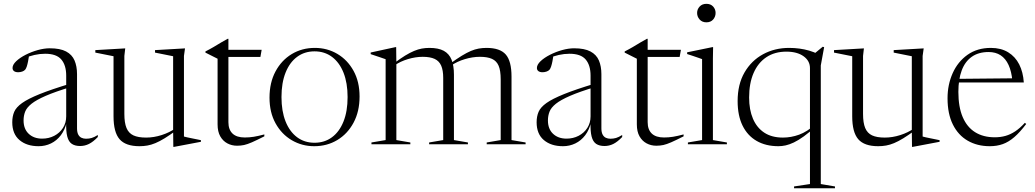

<svg xmlns="http://www.w3.org/2000/svg" viewBox="-20 -753 5402 1002"><path d="M349 -317 351 -299.5Q268.5 -274.5 219 -253Q169.5 -231.5 144.5 -211.5Q119.5 -191.5 111.2 -170.2Q103 -149 103 -124.5Q103 -80 129.8 -54.8Q156.5 -29.5 200 -29.5Q234.5 -29.5 263 -44.2Q291.5 -59 308.5 -85.2Q325.5 -111.5 325.5 -146V-358.5Q325.5 -412.5 300 -442.5Q274.5 -472.5 215.5 -472.5Q188 -472.5 159.8 -466.2Q131.5 -460 102 -447L132 -465.5Q129.5 -448.5 126.5 -433Q123.5 -417.5 119.8 -406.2Q116 -395 111.5 -389.5Q106 -383 95.8 -379.5Q85.5 -376 75 -376Q61 -376 53.2 -381.8Q45.5 -387.5 45.5 -398.5Q45.5 -415.5 64.8 -433.8Q84 -452 114 -467.2Q144 -482.5 177.5 -491.8Q211 -501 239.5 -501Q293.5 -501 324.8 -484.5Q356 -468 369 -437.5Q382 -407 382 -366V-83.5Q382 -63 388.2 -51Q394.5 -39 405.2 -34Q416 -29 429 -29Q445 -29 458.5 -33Q472 -37 490.5 -48.5V-38Q466 -12.5 444.2 -1.8Q422.5 9 398.5 9Q371.5 9 354.8 -2.2Q338 -13.5 331 -40.5Q324 -67.5 325.5 -114.5L328.5 -116.5Q319 -75.5 297.5 -47.2Q276 -19 246 -4.5Q216 10 181.5 10Q119.5 10 81.8 -22Q44 -54 44 -115Q44 -145.5 54.2 -169.5Q64.5 -193.5 95.5 -215.5Q126.5 -237.5 187.2 -262Q248 -286.5 349 -317Z M629 -158.5Q629 -112 640.2 -85Q651.5 -58 676.2 -46.5Q701 -35 742.5 -35Q782.5 -35 823.8 -48.2Q865 -61.5 895 -83L900.5 -73Q865.5 -47.5 839 -31.2Q812.5 -15 790.8 -6Q769 3 749.2 6.5Q729.5 10 708 10Q635.5 10 604 -26.5Q572.5 -63 572.5 -146V-459.5L477.5 -478.5V-491.5L633.5 -500.5L629 -461ZM884.5 13.5 883.5 -71.5V-459.5L789 -478.5V-491.5L945.5 -500.5L940 -461V-40.5Q944.5 -39 955.8 -36.5Q967 -34 981 -31.2Q995 -28.5 1007.8 -25.8Q1020.5 -23 1028.5 -21.5V-13L888.5 13.5Z M1172 -115.5Q1172 -76.5 1193.5 -56Q1215 -35.5 1257.5 -35.5Q1281 -35.5 1304.2 -39.2Q1327.5 -43 1359.5 -51.5V-41.5Q1319 -21 1295 -10.5Q1271 0 1253.8 3.8Q1236.5 7.5 1217 7.5Q1189.5 7.5 1166.5 -4.8Q1143.5 -17 1129.5 -41.5Q1115.5 -66 1115.5 -104V-446.5L1052 -478.5V-484.5Q1065 -491 1074.8 -496.5Q1084.5 -502 1093.8 -507.2Q1103 -512.5 1113.2 -518.8Q1123.5 -525 1136.5 -532.8Q1149.5 -540.5 1168 -550.5H1172V-475ZM1152 -456V-493H1345.5L1339 -456Z M1621.5 -8Q1673.5 -8 1712.2 -36.5Q1751 -65 1772.5 -118.5Q1794 -172 1794 -246.5Q1794 -320 1772.8 -373.5Q1751.5 -427 1712.8 -456Q1674 -485 1621.5 -485Q1569.5 -485 1530.8 -456.5Q1492 -428 1470.5 -374.5Q1449 -321 1449 -246.5Q1449 -173 1470.2 -119.5Q1491.5 -66 1530.2 -37Q1569 -8 1621.5 -8ZM1620 10Q1556 10 1502.8 -21.2Q1449.5 -52.5 1418 -109.5Q1386.5 -166.5 1386.5 -243.5Q1386.5 -322 1417.8 -380.2Q1449 -438.5 1502.5 -470.8Q1556 -503 1623 -503Q1687.5 -503 1740.5 -471.8Q1793.5 -440.5 1825 -383.5Q1856.5 -326.5 1856.5 -249.5Q1856.5 -171 1825 -112.5Q1793.5 -54 1740 -22Q1686.5 10 1620 10Z M2048.5 -422.5V-22L2121.5 -9.5V0H1918.5V-9.5L1992.5 -22V-444Q1984.5 -447 1966.5 -453Q1948.5 -459 1914.5 -470.5V-479L2043.5 -507H2047.5ZM2349 -363.5V-22L2422 -9.5V0H2219.5V-9.5L2293 -22V-346.5Q2293 -386 2282.5 -410.2Q2272 -434.5 2248.5 -445.5Q2225 -456.5 2186 -456.5Q2148.5 -456.5 2108.8 -444.5Q2069 -432.5 2040.5 -412.5L2035.5 -422Q2068.5 -447 2094.2 -462.8Q2120 -478.5 2141 -487.2Q2162 -496 2181.2 -499.5Q2200.5 -503 2221 -503Q2268 -503 2296 -487.8Q2324 -472.5 2336.5 -441.5Q2349 -410.5 2349 -363.5ZM2649.5 -353V-22L2723 -9.5V0H2520V-9.5L2593 -22V-339Q2593 -384.5 2582.2 -409.8Q2571.5 -435 2547.5 -445.8Q2523.5 -456.5 2484.5 -456.5Q2446 -456.5 2405.5 -444.2Q2365 -432 2336 -411.5L2329.5 -421Q2363.5 -446 2389.8 -462Q2416 -478 2437.2 -487Q2458.5 -496 2478.2 -499.5Q2498 -503 2519 -503Q2589.5 -503 2619.5 -468.5Q2649.5 -434 2649.5 -353Z M3085.5 -317 3087.5 -299.5Q3005 -274.5 2955.5 -253Q2906 -231.5 2881 -211.5Q2856 -191.5 2847.8 -170.2Q2839.5 -149 2839.5 -124.5Q2839.5 -80 2866.2 -54.8Q2893 -29.5 2936.5 -29.5Q2971 -29.5 2999.5 -44.2Q3028 -59 3045 -85.2Q3062 -111.5 3062 -146V-358.5Q3062 -412.5 3036.5 -442.5Q3011 -472.5 2952 -472.5Q2924.5 -472.5 2896.2 -466.2Q2868 -460 2838.5 -447L2868.5 -465.5Q2866 -448.5 2863 -433Q2860 -417.5 2856.2 -406.2Q2852.5 -395 2848 -389.5Q2842.5 -383 2832.2 -379.5Q2822 -376 2811.5 -376Q2797.5 -376 2789.8 -381.8Q2782 -387.5 2782 -398.5Q2782 -415.5 2801.2 -433.8Q2820.5 -452 2850.5 -467.2Q2880.5 -482.5 2914 -491.8Q2947.5 -501 2976 -501Q3030 -501 3061.2 -484.5Q3092.5 -468 3105.5 -437.5Q3118.5 -407 3118.5 -366V-83.5Q3118.5 -63 3124.8 -51Q3131 -39 3141.8 -34Q3152.5 -29 3165.5 -29Q3181.5 -29 3195 -33Q3208.5 -37 3227 -48.5V-38Q3202.5 -12.5 3180.8 -1.8Q3159 9 3135 9Q3108 9 3091.2 -2.2Q3074.5 -13.5 3067.5 -40.5Q3060.5 -67.5 3062 -114.5L3065 -116.5Q3055.5 -75.5 3034 -47.2Q3012.5 -19 2982.5 -4.5Q2952.5 10 2918 10Q2856 10 2818.2 -22Q2780.5 -54 2780.5 -115Q2780.5 -145.5 2790.8 -169.5Q2801 -193.5 2832 -215.5Q2863 -237.5 2923.8 -262Q2984.5 -286.5 3085.5 -317Z M3360 -115.5Q3360 -76.5 3381.5 -56Q3403 -35.5 3445.5 -35.5Q3469 -35.5 3492.2 -39.2Q3515.5 -43 3547.5 -51.5V-41.5Q3507 -21 3483 -10.5Q3459 0 3441.8 3.8Q3424.5 7.5 3405 7.5Q3377.5 7.5 3354.5 -4.8Q3331.5 -17 3317.5 -41.5Q3303.5 -66 3303.5 -104V-446.5L3240 -478.5V-484.5Q3253 -491 3262.8 -496.5Q3272.5 -502 3281.8 -507.2Q3291 -512.5 3301.2 -518.8Q3311.5 -525 3324.5 -532.8Q3337.5 -540.5 3356 -550.5H3360V-475ZM3340 -456V-493H3533.5L3527 -456Z M3666.5 -636.5Q3644.5 -636.5 3631.2 -651.2Q3618 -666 3618 -685.5Q3618 -704.5 3631.2 -718.8Q3644.5 -733 3666.5 -733Q3689 -733 3701.8 -718.8Q3714.5 -704.5 3714.5 -685.5Q3714.5 -666 3701.8 -651.2Q3689 -636.5 3666.5 -636.5ZM3701.5 -507 3700.5 -448V-22L3773.5 -9.5V0H3570V-9.5L3644 -22V-444.5Q3638.5 -446.5 3625.8 -451Q3613 -455.5 3597.2 -460.8Q3581.5 -466 3566 -471V-480L3697.5 -507Z M3889.5 -244Q3889.5 -180.5 3909.5 -133.5Q3929.5 -86.5 3968.5 -60.8Q4007.5 -35 4066 -35Q4108.5 -35 4150.5 -50.2Q4192.5 -65.5 4235.5 -104.5L4240.5 -95.5Q4203.5 -62 4174.8 -41.2Q4146 -20.5 4122.8 -9.5Q4099.5 1.5 4080 5.8Q4060.5 10 4042.5 10Q3976.5 10 3928.8 -17.5Q3881 -45 3855.2 -97.5Q3829.5 -150 3829.5 -225.5Q3829.5 -312.5 3865.2 -374.5Q3901 -436.5 3962 -469.8Q4023 -503 4098.5 -503Q4125.5 -503 4151.8 -499.5Q4178 -496 4203 -488.8Q4228 -481.5 4249.5 -470.5L4208 -455L4273.5 -509L4281 -507L4263.5 -411.5V207.5L4337.5 220V229.5H4124V220L4207 207.5V-397.5Q4207 -435.5 4173.5 -459.5Q4140 -483.5 4084 -483.5Q4023 -483.5 3979.5 -454.5Q3936 -425.5 3912.8 -372Q3889.5 -318.5 3889.5 -244Z M4484 -158.5Q4484 -112 4495.2 -85Q4506.5 -58 4531.2 -46.5Q4556 -35 4597.5 -35Q4637.5 -35 4678.8 -48.2Q4720 -61.5 4750 -83L4755.5 -73Q4720.5 -47.5 4694 -31.2Q4667.5 -15 4645.8 -6Q4624 3 4604.2 6.5Q4584.5 10 4563 10Q4490.5 10 4459 -26.5Q4427.5 -63 4427.5 -146V-459.5L4332.5 -478.5V-491.5L4488.5 -500.5L4484 -461ZM4739.5 13.5 4738.5 -71.5V-459.5L4644 -478.5V-491.5L4800.5 -500.5L4795 -461V-40.5Q4799.5 -39 4810.8 -36.5Q4822 -34 4836 -31.2Q4850 -28.5 4862.8 -25.8Q4875.5 -23 4883.5 -21.5V-13L4743.5 13.5Z M5151 -503Q5204 -503 5241.2 -480.2Q5278.5 -457.5 5299 -417Q5319.5 -376.5 5323 -322.5H4975.5V-341.5L5283.5 -344.5L5263.5 -330Q5259 -380 5243.5 -413.8Q5228 -447.5 5202 -464.5Q5176 -481.5 5139 -481.5Q5086.5 -481.5 5051.2 -456.5Q5016 -431.5 4998.8 -385Q4981.5 -338.5 4981.5 -273.5Q4981.5 -195 5004 -142.2Q5026.5 -89.5 5069 -63Q5111.5 -36.5 5171.5 -36.5Q5201.5 -36.5 5227.2 -43.8Q5253 -51 5278 -67.5Q5303 -84 5328.5 -112L5335.5 -106Q5303 -63 5273.5 -37.5Q5244 -12 5213.2 -1Q5182.5 10 5145.5 10Q5080 10 5030.2 -18.8Q4980.5 -47.5 4952.8 -103.2Q4925 -159 4925 -240Q4925 -311.5 4951.8 -371.2Q4978.5 -431 5029.2 -467Q5080 -503 5151 -503Z"/></svg>

Font: Newsreader 60pt Light
Style: Regular
Weight: 300
Designer: Hugues Gentile
Foundry: Production Type
Version: Version 1.003